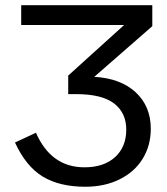

<svg xmlns="http://www.w3.org/2000/svg" viewBox="-20 -708 640 738"><path d="M308.1 9.8Q208.5 9.8 144 -29.5Q79.6 -68.8 37.6 -160.2L118.2 -197.8Q176.3 -64.9 304.7 -64.9Q379.4 -64.9 422.4 -104.2Q465.3 -143.6 465.3 -209.5Q465.3 -274.4 418.5 -310.3Q371.6 -346.2 272.9 -346.2H242.2V-417.5L457 -611.8H61.5V-688H565.4V-607.4L342.3 -412.6Q442.9 -407.2 501.2 -353.5Q559.6 -299.8 559.6 -212.9Q559.6 -148.9 528.6 -98.1Q497.6 -47.4 439.9 -18.8Q382.3 9.8 308.1 9.8Z"/></svg>

Font: Cousine
Style: Regular
Weight: 400
Monospace: yes
Designer: Steve Matteson
Foundry: Ascender Corporation
Version: Version 1.20